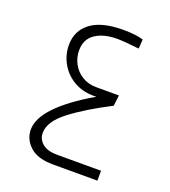

<svg xmlns="http://www.w3.org/2000/svg" viewBox="-123 -748 741 839"><g transform="rotate(20 247.0 -329.0)"><path d="M426 -46V0H220Q147 0 111.5 -33Q76 -66 76 -111Q76 -214 296 -343Q240 -340 197 -363Q154 -386 130 -427Q106 -468 106 -515Q106 -581 156.5 -619.5Q207 -658 307 -658Q368 -658 401 -647L398 -604Q326 -612 297 -612Q233 -612 194.5 -586Q156 -560 156 -508Q156 -475 171.5 -446Q187 -417 215.5 -399.5Q244 -382 282 -382H387L381 -332Q270 -275 200 -221.5Q130 -168 130 -115Q130 -85 153.5 -65.5Q177 -46 222 -46Z"/></g></svg>

Font: Cairo Light
Style: Regular
Weight: 300
Designer: Mohamed Gaber, the designers of Titillium
Foundry: Kief Type Foundry
Version: Version 2.009; ttfautohint (v1.5.33-1714) -l 8 -r 50 -G 200 